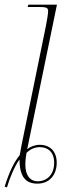

<svg xmlns="http://www.w3.org/2000/svg" viewBox="-27 -780 317 826"><path d="M-7 23 3 26C13 -10 37 -68 57 -94C57 -15 87 10 134 10C186 10 217 -28 217 -80C217 -130 187 -157 144 -157C123 -157 103 -149 90 -138L218 -760H95L92 -750H138C173 -750 180 -747 180 -732C180 -719 175 -692 170 -666L75 -201C68 -169 63 -141 58 -113C34 -83 14 -44 -7 23ZM136 0C100 0 82 -29 82 -71C82 -90 85 -114 87 -122C101 -137 122 -147 144 -147C179 -147 206 -126 206 -80C206 -24 170 0 136 0Z"/></svg>

Font: Noto Serif Display Thin
Style: Italic
Weight: 100
Italic angle: -12°
Designer: Monotype Design Team
Foundry: Monotype Imaging Inc.
Version: Version 2.009